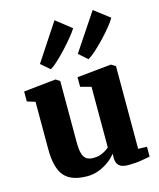

<svg xmlns="http://www.w3.org/2000/svg" viewBox="-130 -976 897 1080"><g transform="rotate(-15 319.0 -436.0)"><path d="M482 10Q446 10 429.5 -4.8Q413 -19.5 413 -49V-75Q397.5 -53.5 371.2 -34Q345 -14.5 312.5 -1.8Q280 11 245.5 11Q151 11 110.5 -36.5Q70 -84 70 -194.5V-469L23 -483.5V-541.5L208.5 -561H211.5L234.5 -545.5V-191Q234.5 -149.5 241 -125.2Q247.5 -101 262.8 -90.2Q278 -79.5 304 -79.5Q327 -79.5 344.8 -85.8Q362.5 -92 375.2 -100.2Q388 -108.5 396 -116V-469L334 -485.5V-541.5L529 -561H534.5L559 -545.5V-64L610 -62.5V-5Q591.5 -1.5 558 4.2Q524.5 10 482 10ZM419.5 -623.5 369.5 -668 514 -884.5 604 -815.5Q593.5 -796.5 570.8 -768.5Q548 -740.5 520 -711Q492 -681.5 465.2 -657.5Q438.5 -633.5 420.5 -623.5ZM200.5 -623.5 149 -668 291.5 -884.5 381.5 -814Q369 -794 346 -766Q323 -738 296 -709Q269 -680 243.8 -656.8Q218.5 -633.5 201 -623.5Z"/></g></svg>

Font: Merriweather 36pt Black
Style: Regular
Weight: 900
Version: Version 2.100